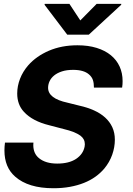

<svg xmlns="http://www.w3.org/2000/svg" viewBox="-20 -974 695 1004"><path d="M444.2 -792.6H331.7L213.1 -948.9L213.8 -953.8H343L399.9 -867.2L485.4 -953.8H614.3L613.6 -948.9ZM259.6 10.3Q127.8 10.3 59.3 -50.4Q3.2 -99.4 3.2 -187.1Q3.2 -197.1 3.9 -207.2Q4.6 -217.3 6 -228.3H154.8L154.1 -215.6Q154.1 -170.5 184.7 -146.3Q219.1 -118.6 279.1 -118.6Q340.6 -118.6 377.8 -143.1Q415.1 -168 422.6 -208.1Q423.7 -213.8 423.7 -219.8Q423.7 -247.2 400.2 -264.9Q371.4 -285.5 313.9 -299L237.9 -318.9Q149.5 -340.6 105.1 -389.2Q70 -426.8 70 -485.1Q70 -523.8 84.7 -562Q99.4 -600.1 128.2 -633.2Q170.1 -680.4 235.8 -708.8Q302.2 -737.2 384.9 -737.2Q441.8 -737.2 485.6 -723.5Q529.5 -709.9 559.7 -685.2Q589.8 -660.5 605.5 -626.1Q621.1 -591.6 621.1 -550.1Q621.1 -541.9 620.6 -533.4Q620 -524.9 618.6 -516H471.2Q471.2 -539.4 465.7 -555.8Q460.2 -572.1 445.3 -584.9Q418 -608.7 362.6 -608.7Q328.8 -608.7 304.2 -600.7Q279.5 -592.7 263.3 -579.5Q247.2 -566.4 239.3 -549.5Q231.5 -532.7 231.5 -514.9Q231.5 -458.8 332.7 -437.1L395.2 -421.5Q437.1 -412.3 471.4 -396.8Q505.7 -381.4 529.8 -359.4Q554 -337.4 567.3 -308.6Q580.6 -279.8 580.6 -243.6Q580.6 -204.2 566.8 -165Q552.9 -125.7 525.2 -92.3Q505.3 -68.9 478.9 -49.9Q452.4 -30.9 419 -17.6Q385.7 -4.3 345.9 3Q306.1 10.3 259.6 10.3Z"/></svg>

Font: Linik Sans
Style: Bold Italic
Weight: 700
Italic angle: 9°
Designer: Fonts by Rasmus Andersson / Changes by Cristiano Sobral with parts from Marc Monis
Foundry: rsms
Version: Version 3.020; ttfautohint (v1.6)